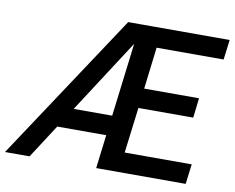

<svg xmlns="http://www.w3.org/2000/svg" viewBox="-101 -800 1100 900"><g transform="rotate(10 449.0 -350.0)"><path d="M-24 0 439 -700H546L93 0ZM173 -160 185 -255H471L459 -160ZM410 0 496 -700H922L910 -605H591L567 -406H828L817 -312H556L529 -95H848L836 0Z"/></g></svg>

Font: Inclusive Sans Medium
Style: Italic
Weight: 500
Italic angle: -7°
Designer: Olivia King
Foundry: Olivia King
Version: Version 2.004